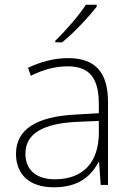

<svg xmlns="http://www.w3.org/2000/svg" viewBox="-20 -786 561 816"><path d="M391 -758V-766H345C318 -723 257 -653 215 -613V-606H244C296 -648 358 -715 391 -758ZM269 -539C208 -539 150 -522 99 -498L111 -464C166 -491 214 -504 268 -504C356 -504 400 -459 400 -345V-305L300 -299C139 -291 48 -238 48 -133C48 -44 105 10 209 10C314 10 367 -37 399 -98H401L408 0H439V-353C439 -482 382 -539 269 -539ZM304 -268 400 -272V-219C399 -101 338 -24 213 -24C134 -24 88 -64 88 -133C88 -221 168 -261 304 -268Z"/></svg>

Font: Noto Sans Meetei Mayek ExtraLight
Style: Regular
Weight: 200
Designer: Monotype Design Team and Neelakash Kshetrimayum
Foundry: Monotype Imaging Inc.
Version: Version 2.002